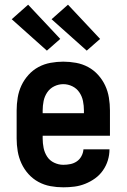

<svg xmlns="http://www.w3.org/2000/svg" viewBox="-20 -791 540 819"><path d="M250 8Q222 8 195 3Q168 -2 144 -15Q120 -28 101.5 -48.5Q83 -69 71.5 -94Q60 -119 55.5 -146Q51 -173 51 -200V-320Q51 -347 55.5 -374.5Q60 -402 71.5 -426.5Q83 -451 101.5 -471.5Q120 -492 144 -505Q168 -518 195.5 -523Q223 -528 250 -528Q277 -528 304.5 -523Q332 -518 356 -505Q380 -492 398.5 -471.5Q417 -451 428.5 -426.5Q440 -402 444.5 -374.5Q449 -347 449 -320V-212H162V-200Q162 -180 166 -160Q170 -140 181 -123Q192 -106 211 -97Q230 -88 250 -88Q265 -88 280 -91Q295 -94 307.5 -102.5Q320 -111 327.5 -125Q335 -139 336 -154H447Q447 -130 440 -107Q433 -84 419 -64Q405 -44 385.5 -30Q366 -16 343.5 -7Q321 2 297.5 5Q274 8 250 8ZM162 -308H338V-320Q338 -340 334 -360Q330 -380 318.5 -397Q307 -414 288.5 -423Q270 -432 250 -432Q230 -432 211.5 -423Q193 -414 181.5 -397Q170 -380 166 -360Q162 -340 162 -320ZM350 -575 200 -709 270 -771 407 -625ZM180 -575 30 -709 100 -771 237 -625Z"/></svg>

Font: Iosevka Term Curly
Style: Bold
Weight: 700
Designer: Belleve Invis
Foundry: Belleve Invis
Version: Version 32.3.0